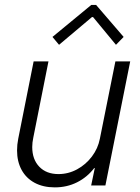

<svg xmlns="http://www.w3.org/2000/svg" viewBox="-20 -770 582 797"><path d="M417.5 0H358.4L373.5 -72.3H371.1Q341.8 -34.2 299.8 -13.2Q257.8 7.8 207.5 7.8Q159.2 7.8 123.8 -11.2Q88.4 -30.3 69.6 -64.9Q50.8 -99.6 50.8 -145.5Q50.8 -169.9 55.7 -194.3L119.6 -515.1H181.2L118.2 -198.7Q113.8 -178.2 113.8 -159.7Q113.8 -108.4 143.1 -77.9Q172.4 -47.4 222.7 -47.4Q263.7 -47.4 300 -67.1Q336.4 -86.9 361.6 -120.4Q386.7 -153.8 394.5 -193.8L459 -515.1H520.5ZM197.8 -616.7 358.9 -749.5H378.9L493.2 -616.7L461.4 -584L366.2 -699.2H361.8L225.1 -584Z"/></svg>

Font: Reddit Sans Chocolate Light
Style: Italic
Weight: 300
Italic angle: -11.25°
Designer: Stephen Hutchings
Version: Version 1.013